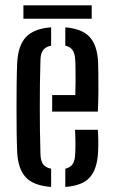

<svg xmlns="http://www.w3.org/2000/svg" viewBox="-20 -712 437 738"><path d="M46 -128.5Q44.5 -163 44 -206.8Q43.5 -250.5 43.5 -297.8Q43.5 -345 44 -389.5Q44.5 -434 46 -470Q49.5 -537.5 80 -569.8Q110.5 -602 176.5 -607V-536.5Q154.5 -532 145.2 -518.5Q136 -505 135.5 -482Q134 -436 133.5 -391.2Q133 -346.5 133 -302.2Q133 -258 133.5 -212.5Q134 -167 135.5 -119.5Q136 -94 145.8 -80.8Q155.5 -67.5 176.5 -63.5V6.5Q108.5 1.5 78.8 -30.8Q49 -63 46 -128.5ZM231 6.5V-63.5Q250.5 -68 259.2 -81.2Q268 -94.5 269 -120Q270 -135 270 -159.8Q270 -184.5 268.5 -213H356Q357.5 -197.5 357.8 -171.2Q358 -145 357 -128.5Q354 -62.5 325.2 -30.2Q296.5 2 231 6.5ZM180.5 -283V-346.5H269.5Q270.5 -374 270.5 -402Q270.5 -430 270.2 -451.5Q270 -473 269 -482Q268 -506.5 258.8 -519.5Q249.5 -532.5 231 -536.5V-607Q296 -601.5 325 -569.5Q354 -537.5 357 -473Q357.5 -462 358 -430.2Q358.5 -398.5 358.2 -358.8Q358 -319 356 -283ZM70 -691.5H332.5V-640H70Z"/></svg>

Font: Big Shoulders Stencil Text Thin Medium
Style: Regular
Weight: 500
Version: Version 2.001